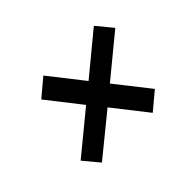

<svg xmlns="http://www.w3.org/2000/svg" viewBox="-89 -702 772 772"><g transform="rotate(-45 297.5 -315.5)"><path d="M491 -522 319 -380 206 -524 132 -462 244 -319 70 -176 125 -110 298 -251 411 -107 485 -169 319 -380 244 -319 298 -251 546 -455Z"/></g></svg>

Font: Nacelle Bold
Style: Italic
Weight: 700
Italic angle: -12°
Designer: Sora Sagano
Foundry: Sora Sagano
Version: Version 1.000;FEAKit 1.0